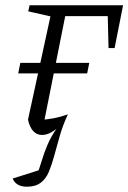

<svg xmlns="http://www.w3.org/2000/svg" viewBox="-20 -506 486 727"><path d="M82 201Q61 201 47.5 193Q34 185 28 170L148 132L118 159Q129 134 137.5 104.5Q146 75 160 42Q174 9 199 -26L207 -30Q171 5 139 5Q119 5 105.5 -10Q92 -25 86 -53L171 -444L87 -463L92 -486H446L414 -324H391L388 -445H227L143 -25L128 -52Q156 -53 182.5 -58Q209 -63 237 -73Q218 -32 206.5 8Q195 48 185.5 83Q176 118 165 144.5Q154 171 134 186Q114 201 82 201ZM49 -228 57 -268H318L310 -228Z"/></svg>

Font: Piazzolla 8pt ExtraLight
Style: Italic
Weight: 250
Italic angle: -11.3°
Designer: Juan Pablo del Peral
Foundry: Huerta Tipografica
Version: Version 2.001